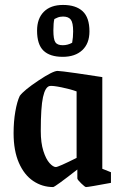

<svg xmlns="http://www.w3.org/2000/svg" viewBox="-20 -747 497 777"><path d="M35 -208Q35 -255 42 -295.5Q49 -336 60 -359Q77 -382 135.5 -421Q194 -460 213 -460Q224 -460 291 -450.5Q358 -441 394 -435V-64L429 -50V-7Q338 10 328 10Q324 10 308.5 -5Q293 -20 293 -25V-61Q202 10 195 10Q151 10 114.5 -14.5Q78 -39 56.5 -88Q35 -137 35 -208ZM290 -108V-377Q266 -386 229.5 -393.5Q193 -401 181 -399Q163 -395 154 -354Q145 -313 145 -217Q145 -169 155.5 -136Q166 -103 180.5 -87Q195 -71 206 -71Q216 -71 290 -108ZM130 -623Q130 -672 157.5 -699.5Q185 -727 235 -727Q287 -727 314.5 -701.5Q342 -676 342 -620Q342 -571 313 -544Q284 -517 234 -517Q182 -517 156 -542Q130 -567 130 -623ZM272 -574Q276 -596 276 -620Q276 -655 266.5 -667.5Q257 -680 235 -680Q222 -680 212 -675.5Q202 -671 200 -670Q196 -655 196 -624Q196 -588 204 -576Q212 -564 234 -564Q254 -564 272 -574Z"/></svg>

Font: Grenze Medium
Style: Regular
Weight: 500
Designer: Renata Polastri
Foundry: Omnibus-Type
Version: Version 1.002; ttfautohint (v1.8)